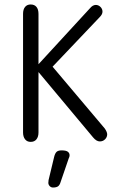

<svg xmlns="http://www.w3.org/2000/svg" viewBox="-20 -625 509 858"><path d="M152 -338V-563Q152 -583 143 -594Q134 -605 117 -605Q101 -605 92 -594Q83 -583 83 -563V-33Q83 -14 92 -2.5Q101 9 117 9Q134 9 143 -2.5Q152 -14 152 -33V-303L396 -11Q411 7 426 7Q440 7 449.5 -2.5Q459 -12 459 -25Q459 -30 456 -37Q453 -44 448 -51L215 -327L426 -549Q438 -561 438 -573Q438 -585 429 -594Q420 -603 408 -603Q394 -603 381 -587ZM222 76 197 180Q197 183 196.5 186.5Q196 190 196 192Q196 200 202 206.5Q208 213 217 213Q232 213 239.5 207.5Q247 202 251 188L287 83Q291 76 291 69Q291 59 283 53Q275 47 255 47Q240 47 233 53.5Q226 60 222 76Z"/></svg>

Font: Beiruti
Style: Regular
Weight: 400
Version: Version 1.00